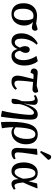

<svg xmlns="http://www.w3.org/2000/svg" viewBox="1416 -2256 1070 3941"><g transform="rotate(90 1950.5 -285.0)"><path d="M267 14Q166 14 105.5 -49.5Q45 -113 46 -237Q46 -317 77 -379Q108 -441 166.5 -476Q225 -511 307 -511Q338 -511 379.5 -505Q421 -499 463 -492L582 -524Q598 -511 604.5 -498.5Q611 -486 611 -472Q611 -444 593.5 -424.5Q576 -405 543 -405Q521 -405 493.5 -412Q466 -419 429 -428V-426Q461 -404 483 -355Q505 -306 504 -250Q504 -177 475.5 -117Q447 -57 394 -21.5Q341 14 267 14ZM272 -34Q328 -34 361 -88Q394 -142 395 -248Q395 -314 385.5 -361.5Q376 -409 355 -431Q328 -438 304 -438Q235 -438 197 -382Q159 -326 159 -228Q158 -126 188.5 -80Q219 -34 272 -34Z M829 14Q750 14 707 -39.5Q664 -93 664 -188Q664 -268 692 -334.5Q720 -401 766 -449.5Q812 -498 868 -525L897 -502Q841 -444 807 -363Q773 -282 773 -185Q773 -119 793.5 -86.5Q814 -54 850 -54Q888 -54 913 -83Q938 -112 957 -159Q940 -193 933.5 -218Q927 -243 927 -266Q927 -311 947 -336Q967 -361 999 -361Q1029 -361 1047 -339.5Q1065 -318 1065 -279Q1065 -225 1019 -159Q1032 -104 1055 -79Q1078 -54 1112 -54Q1157 -54 1185.5 -100.5Q1214 -147 1214 -240Q1214 -282 1203 -329Q1192 -376 1172 -420Q1152 -464 1127 -498L1229 -525L1242 -519Q1280 -471 1302.5 -401.5Q1325 -332 1325 -259Q1325 -168 1299 -107.5Q1273 -47 1228 -16.5Q1183 14 1127 14Q1067 14 1034 -19Q1001 -52 987 -109H984Q967 -59 925.5 -22.5Q884 14 829 14Z M1662 14Q1589 14 1560.5 -21Q1532 -56 1532 -109Q1532 -147 1549 -225.5Q1566 -304 1601 -436Q1558 -440 1526 -440Q1511 -440 1501.5 -433Q1492 -426 1485 -407L1476 -380Q1437 -377 1411.5 -394.5Q1386 -412 1386 -446Q1386 -482 1410.5 -504.5Q1435 -527 1477 -524L1737 -504L1854 -536Q1884 -513 1884 -484Q1884 -454 1864.5 -435.5Q1845 -417 1814 -417Q1797 -417 1760.5 -421Q1724 -425 1662 -430Q1654 -374 1648 -317Q1642 -260 1638.5 -210Q1635 -160 1635 -125Q1635 -85 1649.5 -65.5Q1664 -46 1696 -46Q1743 -46 1795 -100L1822 -68Q1793 -30 1751 -8Q1709 14 1662 14Z M2365 230 2253 209Q2265 166 2277 106Q2289 46 2299.5 -21.5Q2310 -89 2318.5 -154.5Q2327 -220 2332 -275Q2337 -330 2337 -365Q2337 -408 2327.5 -427.5Q2318 -447 2292 -447Q2267 -447 2239.5 -418Q2212 -389 2186 -343.5Q2160 -298 2141.5 -246Q2123 -194 2116 -148Q2117 -102 2115.5 -65.5Q2114 -29 2100.5 -8Q2087 13 2051 13Q2037 13 2023.5 9Q2010 5 2007 -1Q2007 -57 2019.5 -104.5Q2032 -152 2055 -195Q2058 -234 2058.5 -271Q2059 -308 2058 -339Q2056 -406 2044 -436.5Q2032 -467 2006 -467Q1978 -467 1947 -444L1929 -477Q1956 -498 1988.5 -511.5Q2021 -525 2049 -525Q2085 -525 2108.5 -506Q2132 -487 2132 -442Q2132 -412 2125 -363.5Q2118 -315 2104 -249L2107 -248Q2149 -389 2200 -457Q2251 -525 2325 -525Q2384 -525 2409.5 -490Q2435 -455 2435 -375Q2435 -336 2431 -279.5Q2427 -223 2421 -156.5Q2415 -90 2407.5 -21Q2400 48 2392 111.5Q2384 175 2376 225Z M2496 230 2486 225Q2483 175 2481.5 132.5Q2480 90 2480 43Q2481 -250 2541 -387.5Q2601 -525 2739 -525Q2834 -525 2887.5 -462Q2941 -399 2941 -285Q2941 -199 2908.5 -131.5Q2876 -64 2819 -25Q2762 14 2690 14Q2663 14 2636.5 2.5Q2610 -9 2591 -27H2590Q2590 8 2593 50.5Q2596 93 2601 135Q2606 177 2613 210ZM2683 -34Q2729 -34 2762 -69.5Q2795 -105 2813 -164Q2831 -223 2831 -297Q2831 -390 2807 -433Q2783 -476 2735 -476Q2666 -476 2633 -378Q2600 -280 2592 -74Q2632 -34 2683 -34Z M3123 14Q3062 14 3038.5 -19Q3015 -52 3015 -101Q3015 -133 3021 -237.5Q3027 -342 3035 -510L3146 -519L3158 -512Q3144 -426 3132 -347.5Q3120 -269 3113.5 -208.5Q3107 -148 3107 -116Q3107 -86 3119.5 -69Q3132 -52 3165 -52Q3183 -52 3199 -56.5Q3215 -61 3234 -72L3250 -38Q3221 -12 3190.5 1Q3160 14 3123 14ZM3105 -575 3077 -590 3149 -754Q3160 -778 3171 -789Q3182 -800 3202 -800Q3223 -800 3236.5 -787.5Q3250 -775 3260 -751V-738Z M3492 14Q3433 14 3393 -18.5Q3353 -51 3333 -107Q3313 -163 3313 -235Q3313 -315 3337.5 -381Q3362 -447 3410 -486Q3458 -525 3527 -525Q3570 -525 3606 -508Q3642 -491 3665.5 -449.5Q3689 -408 3697 -335H3698Q3712 -382 3723 -425Q3734 -468 3745 -512L3835 -521L3847 -514Q3819 -438 3787.5 -364.5Q3756 -291 3725 -225L3729 -189Q3737 -114 3751.5 -81Q3766 -48 3796 -48Q3808 -48 3825 -54.5Q3842 -61 3856 -70L3873 -36Q3849 -17 3816.5 -1.5Q3784 14 3754 14Q3709 14 3684 -20Q3659 -54 3656 -132H3655Q3629 -63 3589.5 -24.5Q3550 14 3492 14ZM3514 -50Q3551 -50 3583.5 -90Q3616 -130 3648 -223L3646 -265Q3637 -378 3610 -427.5Q3583 -477 3537 -477Q3498 -477 3473.5 -445Q3449 -413 3438 -358.5Q3427 -304 3427 -236Q3427 -138 3448.5 -94Q3470 -50 3514 -50Z"/></g></svg>

Font: Literata 36pt Medium
Style: Italic
Weight: 500
Italic angle: -2°
Designer: Latin by Veronika Burian and Jose Scaglione. Greek by Irene Vlachou. Cyrillic by Vera Evstafieva
Foundry: TypeTogether
Version: Version 3.002